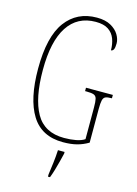

<svg xmlns="http://www.w3.org/2000/svg" viewBox="-138 -797 777 1091"><g transform="rotate(15 250.0 -251.5)"><path d="M288 10Q162 10 103 -85Q44 -180 44 -358Q44 -546 110 -635Q176 -724 293 -724Q343 -724 375 -706Q407 -688 422.5 -662Q438 -636 438 -611Q438 -586 432.5 -575.5Q427 -565 417 -565Q417 -602 405.5 -632.5Q394 -663 367 -681Q340 -699 293 -699Q185 -699 128.5 -612.5Q72 -526 72 -358Q72 -192 122 -103.5Q172 -15 288 -15Q326 -15 357.5 -21Q389 -27 408 -40V-226Q408 -261 404 -277Q400 -293 386.5 -298Q373 -303 346 -303H335V-323H493V-303H489Q467 -303 455.5 -298Q444 -293 440 -276.5Q436 -260 436 -225V-27Q404 -8 369.5 1Q335 10 288 10ZM257 208Q262 171 266.5 136Q271 101 273 61H312V71Q307 92 300 119.5Q293 147 285 174Q277 201 269 221H257Z"/></g></svg>

Font: Noto Serif Thai ExtraCondensed Thin
Style: Regular
Weight: 100
Width: 2
Designer: Monotype Design Team
Foundry: Monotype Imaging Inc.
Version: Version 2.001; ttfautohint (v1.8.4.7-5d5b)